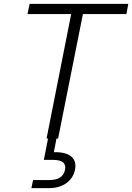

<svg xmlns="http://www.w3.org/2000/svg" viewBox="-20 -720 687 998"><path d="M134 -700H647L637 -647H411L282 0H222L350 -647H123ZM260 71Q300 70 326.5 80Q353 90 364.5 110.5Q376 131 370 162Q364 191 346 212.5Q328 234 299.5 246Q271 258 235 258H143L152 216H233Q273 216 293 202Q313 188 318 162Q323 138 308.5 124.5Q294 111 253 111H208L231 -7H275Z"/></svg>

Font: Albert Sans Light
Style: Italic
Weight: 300
Italic angle: -11.25°
Designer: Andreas Rasmussen
Foundry: a.Foundry
Version: Version 1.025